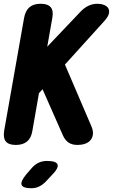

<svg xmlns="http://www.w3.org/2000/svg" viewBox="-26 -760 646 1020"><path d="M146 -65Q140 -27 118 -8.5Q96 10 58 10Q20 10 5 -8.5Q-10 -27 -4 -65L102 -665Q109 -703 130.5 -721.5Q152 -740 190 -740Q228 -740 243.5 -721.5Q259 -703 252 -665L225 -512L399 -695Q420 -718 443 -729Q466 -740 492 -740Q510 -740 526 -734Q542 -728 549 -716.5Q556 -705 552.5 -688Q549 -671 528 -648L319 -417L460 -88Q470 -64 467.5 -45.5Q465 -27 454 -14.5Q443 -2 425 4Q407 10 386 10Q357 10 338.5 -2.5Q320 -15 309 -39L200 -286L181 -265ZM139 137Q156 116 177 105.5Q198 95 223 95Q274 95 280 114.5Q286 134 247 173L216 206Q199 223 180.5 231.5Q162 240 140 240Q96 240 89 222.5Q82 205 112 168Z"/></svg>

Font: Maple Mono ExtraBold
Style: Italic
Weight: 800
Italic angle: -10°
Monospace: yes
Designer: subframe7536
Version: Version 7.200